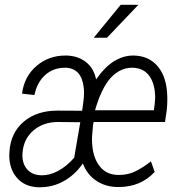

<svg xmlns="http://www.w3.org/2000/svg" viewBox="-20 -770 752 800"><path d="M534.2 -487.8Q531.7 -487.8 529.8 -487.8Q481 -487.3 442.9 -447.3Q403.3 -405.3 376 -310.5H621.1Q626 -341.8 626.5 -361.8Q626.5 -418.5 603.3 -452.1Q580.1 -485.8 534.2 -487.8ZM152.8 -39.6Q154.3 -39.6 156.2 -39.6Q188.5 -40 221.7 -57.6Q256.8 -76.2 289.1 -112.8L314.5 -260.7L219.2 -261.7Q160.2 -260.7 120.1 -227.1Q80.1 -193.4 74.2 -137.7Q73.2 -129.9 73.2 -123Q73.2 -89.4 90.8 -67.4Q111.3 -40.5 152.8 -39.6ZM468.8 9.3Q418.9 8.3 380.9 -17.1Q342.8 -42.5 325.2 -88.9Q293 -42 246.1 -15.6Q200.7 10.3 145 10.3Q143.1 10.3 141.1 10.3Q81.1 8.8 47.9 -32.2Q19 -67.9 18.6 -121.6Q18.6 -130.4 19.5 -139.6Q24.9 -217.3 79.1 -263.2Q133.3 -309.1 219.7 -309.1L322.3 -308.6L328.1 -352.1Q330.1 -367.7 330.1 -384.3Q330.1 -390.6 329.6 -397.5L328.6 -407.2Q318.8 -485.4 253.9 -487.8Q252.4 -487.8 251 -487.8Q202.6 -487.8 168.9 -458Q134.3 -427.2 123.5 -374L71.8 -379.9Q81.1 -452.6 133.8 -496.6Q184.1 -538.6 252.4 -538.6Q255.4 -538.6 258.8 -538.6Q307.6 -536.6 339.6 -510.3Q371.6 -483.9 380.4 -439Q448.7 -538.6 535.6 -538.6Q537.1 -538.6 538.1 -538.6Q598.1 -537.1 634 -497.3Q669.9 -457.5 675.8 -389.2Q677.2 -371.6 677.2 -354.5Q677.2 -332.5 674.8 -311L667.5 -261.7H370.1L367.7 -248.5L363.8 -205.6Q363.3 -198.2 363.3 -191.4Q363.3 -125 389.2 -85.9Q417.5 -42 471.7 -41Q474.1 -41 476.1 -41Q513.7 -41 544.9 -56.6Q578.1 -73.2 608.9 -97.7L624.5 -53.7Q566.4 9.3 474.1 9.3Q471.7 9.3 468.8 9.3ZM482.9 -750H556.6L425.8 -612.8H370.6Z"/></svg>

Font: MAUL Condensed Light Italic
Style: Light Italic
Weight: 300
Italic angle: -12°
Designer: MAUL
Version: Version 1.0; 2020; ttfautohint (v1.8.3)